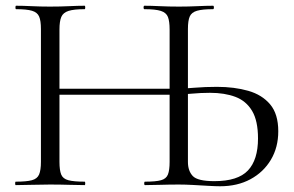

<svg xmlns="http://www.w3.org/2000/svg" viewBox="-20 -645 1025 669"><path d="M746.8 4Q730.6 4 705.3 2.5Q680 1 652.9 -0.5Q625.8 -2 603.6 -2Q569.2 -2 539 -1Q508.8 0 485.2 0Q482.4 0 482.4 -6Q482.4 -12 485.2 -12Q522.6 -12 540.9 -17Q559.2 -22 565.1 -37Q571 -52 571 -81V-542Q571 -571 565.1 -586Q559.2 -601 540.4 -607Q521.6 -613 483.2 -613Q480.2 -613 480.2 -619Q480.2 -625 483.2 -625Q506.8 -625 537.1 -623.5Q567.4 -622 603.8 -622Q636.6 -622 667.7 -623.5Q698.8 -625 722.4 -625Q725.4 -625 725.4 -619Q725.4 -613 722.4 -613Q685.4 -613 666.4 -607.5Q647.4 -602 641.1 -587.5Q634.8 -573 634.8 -544V-81Q634.8 -49.6 651.7 -31.7Q668.6 -13.8 727 -13.8Q808.8 -13.8 843.9 -51Q879 -88.2 879 -162.6Q879 -224.2 858.3 -258.8Q837.6 -293.4 800.2 -307.5Q762.8 -321.6 711.8 -321.6Q679.6 -321.6 647.4 -318.6Q615.2 -315.6 592.6 -315.2L590.6 -335Q617 -336 655.9 -339.2Q694.8 -342.4 735.8 -342.4Q796.6 -342.4 844.9 -328.6Q893.2 -314.8 921.4 -281.2Q949.6 -247.6 949.6 -187.6Q949.6 -131.4 923.8 -88.2Q898 -45 852.6 -20.5Q807.2 4 746.8 4ZM34.8 0Q32.8 0 32.8 -6Q32.8 -12 34.8 -12Q72 -12 90.9 -17Q109.8 -22 116.2 -37Q122.6 -52 122.6 -81V-544Q122.6 -573 116.3 -587.5Q110 -602 91.5 -607.5Q73 -613 36 -613Q33.8 -613 33.8 -619Q33.8 -625 36 -625Q60.4 -625 90.6 -623.5Q120.8 -622 153.6 -622Q190.8 -622 220.9 -623.5Q251 -625 275 -625Q277 -625 277 -619Q277 -613 275 -613Q237.6 -613 218.8 -607Q200 -601 193.6 -586Q187.2 -571 187.2 -542V-81Q187.2 -52 193.2 -37Q199.2 -22 218.4 -17Q237.6 -12 275 -12Q277 -12 277 -6Q277 0 275 0Q250 0 220.4 -1Q190.8 -2 153.6 -2Q120.8 -2 90 -1Q59.2 0 34.8 0ZM152.2 -315V-335.8H589.2V-315Z"/></svg>

Font: Cormorant Garamond Light
Style: Regular
Weight: 300
Designer: Christian Thalmann (Catharsis Fonts)
Foundry: Catharsis Fonts
Version: Version 4.001